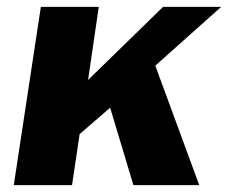

<svg xmlns="http://www.w3.org/2000/svg" viewBox="-20 -537 662 557"><path d="M20 0 98.5 -517H266.5L235.5 -305L453 -517H621.5L430.5 -346.5L558 0H367L299.5 -224.5L211 -148L189 0Z"/></svg>

Font: Public Sans Thin ExtraBold
Style: Italic
Weight: 800
Italic angle: -8°
Version: Version 2.001